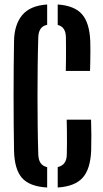

<svg xmlns="http://www.w3.org/2000/svg" viewBox="-20 -827 460 855"><path d="M190 8Q111 3.5 77.5 -35.2Q44 -74 42.5 -157.5Q41.5 -213.5 41 -275Q40.5 -336.5 40.5 -400Q40.5 -463.5 41 -525.2Q41.5 -587 42.5 -643.5Q43.5 -716.5 78.5 -759.2Q113.5 -802 190 -807V-716.5Q170.5 -712.5 161 -699Q151.5 -685.5 150.5 -661.5Q148.5 -598 147.8 -532.2Q147 -466.5 147 -400Q147 -333.5 147.8 -267.5Q148.5 -201.5 150.5 -138.5Q151.5 -114.5 160.8 -101Q170 -87.5 190 -82.5ZM237 8V-83Q257 -87.5 267 -101.2Q277 -115 277.5 -138.5Q278 -161 278.2 -188.8Q278.5 -216.5 278 -244Q277.5 -271.5 277 -294H385.5Q386.5 -261 386.8 -225.8Q387 -190.5 386 -157.5Q383 -75 348.5 -36Q314 3 237 8ZM273 -511Q273.5 -533 273.8 -559.5Q274 -586 274 -612.8Q274 -639.5 273.5 -661.5Q273 -684.5 264 -698Q255 -711.5 237 -716V-807Q311.5 -802 345.2 -763.5Q379 -725 382 -642.5Q382.5 -625 382.5 -600.8Q382.5 -576.5 382 -552.8Q381.5 -529 381 -511Z"/></svg>

Font: Big Shoulders Stencil Display Thin
Style: Bold
Weight: 700
Version: Version 2.001